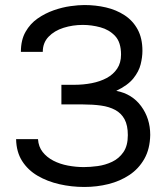

<svg xmlns="http://www.w3.org/2000/svg" viewBox="-20 -735 666 763"><path d="M315 8Q264 8 216 -3Q168 -14 129.5 -36.5Q91 -59 68 -95Q45 -131 44 -182H131Q133 -152 149.5 -131Q166 -110 192 -96.5Q218 -83 250 -77Q282 -71 313 -71Q338 -71 368 -75Q398 -79 425.5 -92Q453 -105 470.5 -130.5Q488 -156 488 -198Q488 -237 475 -261Q462 -285 438 -298Q414 -311 381.5 -315.5Q349 -320 310 -320H224V-398H275Q311 -398 344.5 -404.5Q378 -411 404 -425Q430 -439 445.5 -462Q461 -485 461 -518Q461 -567 437.5 -592Q414 -617 379 -626.5Q344 -636 309 -636Q269 -636 232.5 -624.5Q196 -613 173 -589Q150 -565 150 -529H63Q63 -576 81.5 -608.5Q100 -641 129.5 -661.5Q159 -682 193 -694Q227 -706 259.5 -710.5Q292 -715 315 -715Q360 -715 401 -705.5Q442 -696 475 -674.5Q508 -653 527 -618Q546 -583 546 -533Q546 -508 539 -479.5Q532 -451 510 -423.5Q488 -396 442 -374Q505 -362 541 -313Q577 -264 577 -199Q576 -143 553.5 -103.5Q531 -64 494 -39.5Q457 -15 411 -3.5Q365 8 315 8Z"/></svg>

Font: Onest
Style: Regular
Weight: 400
Designer: Dmitri Voloshin, Andrey Kudryavtsev
Foundry: Dmitri Voloshin, Andrey Kudryavtsev
Version: Version 1.000;gftools[0.9.33]